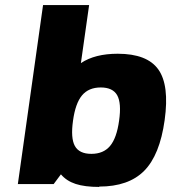

<svg xmlns="http://www.w3.org/2000/svg" viewBox="-20 -720 670 751"><path d="M367.7 9.8 368.7 11.2Q311.5 11.2 275.9 -0.5Q240.2 -12.2 218.3 -38.1L189.9 0H49.8L148.4 -700.2H328.6L296.4 -473.1Q351.1 -509.8 440.4 -509.8Q555.7 -509.8 599.4 -448.2Q643.1 -386.7 624 -250Q605 -113.3 543.9 -51.8Q482.9 9.8 367.7 9.8ZM445.8 -248Q455.6 -316.4 438.5 -347.2Q421.4 -377.9 374 -377.9Q326.7 -377.9 300.8 -346.9Q274.9 -315.9 265.6 -248Q255.9 -179.7 272.9 -148.9Q290 -118.2 337.4 -118.2Q384.8 -118.2 410.6 -149.2Q436.5 -180.2 445.8 -248Z"/></svg>

Font: Fivo Sans Heavy
Style: Regular
Weight: 900
Designer: Alexander Slobzheninov
Foundry: Alexander Slobzheninov
Version: 1.0